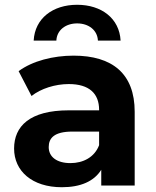

<svg xmlns="http://www.w3.org/2000/svg" viewBox="-20 -777 654 804"><path d="M395 -169C376 -119 329 -94 275 -94C218 -94 184 -120 184 -161C184 -198 206 -226 283 -226H395ZM239 7C318 7 374 -18 404 -66V0H544V-309C544 -469 450 -544 288 -544C203 -544 116 -522 58 -479L112 -375C151 -406 211 -425 268 -425C354 -425 395 -385 395 -317V-315H268C104 -315 39 -248 39 -155C39 -61 114 7 239 7ZM216 -607C218 -651 255 -679 303 -679C351 -679 388 -651 390 -607H485C480 -700 405 -757 303 -757C201 -757 126 -700 121 -607Z"/></svg>

Font: Montserrat-Alt1
Style: Bold
Weight: 700
Designer: Differentunic
Foundry: Differentunic
Version: Version 7.222